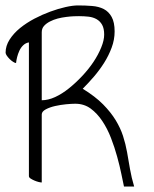

<svg xmlns="http://www.w3.org/2000/svg" viewBox="-37 -678 562 700"><path d="M415 2Q411.1 -15.6 405.3 -44.4Q399.4 -73.2 390.1 -106.9Q380.9 -140.6 367.7 -174.8Q354.5 -209 335.9 -236.8Q317.4 -264.6 293.5 -282.2Q269.5 -299.8 237.3 -299.8Q224.6 -299.8 204.1 -297.9Q183.6 -295.9 164.1 -291.5Q144.5 -287.1 129.9 -279.3Q115.2 -271.5 115.2 -260.7V-12.7Q111.3 -12.7 103.5 -14.6Q95.7 -16.6 87.9 -20Q80.1 -23.4 74.2 -27.3Q68.4 -31.2 68.4 -36.1V-523.4Q56.6 -521.5 47.9 -513.2Q39.1 -504.9 33.7 -493.2Q28.3 -481.4 25.4 -469.7Q22.5 -458 21.5 -448.2Q17.6 -448.2 10.7 -452.6Q3.9 -457 -2 -462.9Q-7.8 -468.8 -12.2 -475.1Q-16.6 -481.4 -16.6 -486.3Q-16.6 -510.7 -2 -533.7Q12.7 -556.6 36.1 -575.7Q59.6 -594.7 88.4 -609.9Q117.2 -625 146.5 -635.7Q175.8 -646.5 202.1 -652.3Q228.5 -658.2 247.1 -658.2Q274.4 -658.2 298.8 -656.2Q323.2 -654.3 341.3 -645Q359.4 -635.7 370.1 -616.2Q380.9 -596.7 380.9 -563.5Q380.9 -533.2 370.1 -504.4Q359.4 -475.6 342.8 -449.2Q326.2 -422.9 305.7 -398.9Q285.2 -375 264.6 -354.5Q310.5 -326.2 338.9 -297.4Q367.2 -268.6 384.8 -239.7Q402.3 -210.9 411.6 -182.1Q420.9 -153.3 426.3 -123Q431.6 -92.8 437 -61.5Q442.4 -30.3 452.1 2ZM251 -619.1Q244.1 -619.1 231.9 -618.7Q219.7 -618.2 204.1 -616.2Q188.5 -614.3 173.3 -610.4Q158.2 -606.4 145 -599.6Q131.8 -592.8 123.5 -583.5Q115.2 -574.2 115.2 -560.5V-312.5Q138.7 -312.5 164.1 -324.2Q189.5 -335.9 214.4 -356Q239.3 -376 262.7 -400.9Q286.1 -425.8 303.7 -452.1Q321.3 -478.5 332 -504.9Q342.8 -531.2 342.8 -551.8Q342.8 -574.2 335.4 -587.4Q328.1 -600.6 315.4 -607.9Q302.7 -615.2 286.1 -617.2Q269.5 -619.1 251 -619.1Z"/></svg>

Font: Annie Use Your Telescope
Style: Regular
Weight: 400
Designer: Kimberly Geswein
Foundry: Kimberly Geswein
Version: Version 1.002 2001